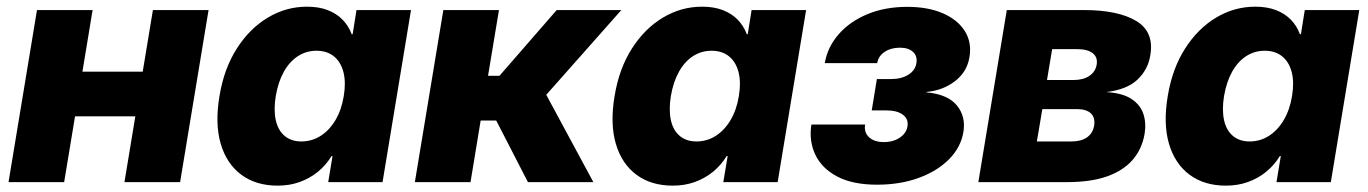

<svg xmlns="http://www.w3.org/2000/svg" viewBox="-20 -553 4153 583"><path d="M461.9 -335.4 439.5 -199.7H159.2L181.6 -335.4ZM261.2 -522.5 174.8 0H5.9L92.3 -522.5ZM613.3 -522.5 526.9 0H357.9L444.3 -522.5Z M823.2 10.7Q757.3 10.7 712.6 -22.5Q668 -55.7 650.1 -116.7Q632.3 -177.7 646.5 -261.7Q660.2 -344.7 699 -405.5Q737.8 -466.3 793.2 -499.5Q848.6 -532.7 912.1 -532.7Q947.8 -532.7 974.6 -522.5Q1001.5 -512.2 1019.8 -493.7Q1038.1 -475.1 1047.9 -449.2H1050.8L1062.5 -522.5H1228L1141.6 0H976.6L989.7 -79.1H986.8Q969.7 -51.3 945.1 -31.2Q920.4 -11.2 889.6 -0.2Q858.9 10.7 823.2 10.7ZM895 -123.5Q927.2 -123.5 953.9 -140.6Q980.5 -157.7 998.8 -188.7Q1017.1 -219.7 1023.9 -261.7Q1030.8 -303.7 1022.7 -334.5Q1014.6 -365.2 993.7 -382.1Q972.7 -398.9 940.9 -398.9Q909.7 -398.9 884.3 -382.3Q858.9 -365.7 841.8 -335Q824.7 -304.2 817.4 -261.7Q810.5 -219.2 817.4 -188.2Q824.2 -157.2 844.2 -140.4Q864.3 -123.5 895 -123.5Z M1239.7 0 1326.2 -522.5H1495.1L1461.9 -322.8H1496.6L1670.4 -522.5H1866.7L1638.7 -265.1L1781.7 0H1583L1486.8 -187H1439.5L1408.7 0Z M2022.9 10.7Q1957 10.7 1912.4 -22.5Q1867.7 -55.7 1849.9 -116.7Q1832 -177.7 1846.2 -261.7Q1859.9 -344.7 1898.7 -405.5Q1937.5 -466.3 1992.9 -499.5Q2048.3 -532.7 2111.8 -532.7Q2147.5 -532.7 2174.3 -522.5Q2201.2 -512.2 2219.5 -493.7Q2237.8 -475.1 2247.6 -449.2H2250.5L2262.2 -522.5H2427.7L2341.3 0H2176.3L2189.5 -79.1H2186.5Q2169.4 -51.3 2144.8 -31.2Q2120.1 -11.2 2089.4 -0.2Q2058.6 10.7 2022.9 10.7ZM2094.7 -123.5Q2127 -123.5 2153.6 -140.6Q2180.2 -157.7 2198.5 -188.7Q2216.8 -219.7 2223.6 -261.7Q2230.5 -303.7 2222.4 -334.5Q2214.4 -365.2 2193.4 -382.1Q2172.4 -398.9 2140.6 -398.9Q2109.4 -398.9 2084 -382.3Q2058.6 -365.7 2041.5 -335Q2024.4 -304.2 2017.1 -261.7Q2010.3 -219.2 2017.1 -188.2Q2023.9 -157.2 2043.9 -140.4Q2064 -123.5 2094.7 -123.5Z M2643.1 7.8Q2568.8 7.8 2522 -17.1Q2475.1 -42 2455.6 -83.5Q2436 -125 2443.8 -174.8H2606.9Q2603 -150.9 2618.9 -136.2Q2634.8 -121.6 2664.1 -121.6Q2683.1 -121.6 2698.2 -127.7Q2713.4 -133.8 2723.4 -144.5Q2733.4 -155.3 2735.4 -168.9Q2739.3 -191.4 2721.7 -204.6Q2704.1 -217.8 2670.9 -217.8H2627L2642.6 -313H2686.5Q2717.3 -313 2738.3 -326.2Q2759.3 -339.4 2762.7 -361.8Q2766.1 -382.3 2752.4 -395.3Q2738.8 -408.2 2712.4 -408.2Q2685.5 -408.2 2666.3 -395.5Q2647 -382.8 2643.6 -361.3H2484.4Q2492.7 -410.2 2526.6 -449Q2560.5 -487.8 2614 -510Q2667.5 -532.2 2734.9 -532.2Q2797.9 -532.2 2842.8 -512.7Q2887.7 -493.2 2909.4 -459Q2931.2 -424.8 2923.8 -379.9Q2916.5 -334.5 2879.6 -306.4Q2842.8 -278.3 2793.5 -273.9V-272.5Q2857.9 -266.6 2885.5 -232.9Q2913.1 -199.2 2905.3 -151.9Q2897.5 -105.5 2861.6 -69.3Q2825.7 -33.2 2769.3 -12.7Q2712.9 7.8 2643.1 7.8Z M2950.7 0 3037.1 -522.5H3270.5Q3375 -522.5 3430.2 -489.3Q3485.4 -456.1 3472.7 -384.3Q3465.8 -341.3 3433.6 -311Q3401.4 -280.8 3338.9 -273.4Q3388.7 -270.5 3415.8 -252.4Q3442.9 -234.4 3451.9 -206.8Q3460.9 -179.2 3455.6 -147Q3447.8 -100.6 3419.2 -67.6Q3390.6 -34.7 3341.3 -17.3Q3292 0 3220.2 0ZM3128.4 -123.5H3233.9Q3262.2 -123.5 3280 -135.5Q3297.9 -147.5 3302.2 -170.9Q3306.2 -195.8 3292.5 -208.7Q3278.8 -221.7 3250 -221.7H3145ZM3159.2 -310.1H3240.2Q3269.5 -310.1 3288.1 -322.8Q3306.6 -335.4 3310.1 -357.4Q3313.5 -379.4 3297.9 -391.6Q3282.2 -403.8 3250.5 -403.8H3174.8Z M3702.6 10.7Q3636.7 10.7 3592 -22.5Q3547.4 -55.7 3529.5 -116.7Q3511.7 -177.7 3525.9 -261.7Q3539.6 -344.7 3578.4 -405.5Q3617.2 -466.3 3672.6 -499.5Q3728 -532.7 3791.5 -532.7Q3827.1 -532.7 3854 -522.5Q3880.9 -512.2 3899.2 -493.7Q3917.5 -475.1 3927.2 -449.2H3930.2L3941.9 -522.5H4107.4L4021 0H3856L3869.1 -79.1H3866.2Q3849.1 -51.3 3824.5 -31.2Q3799.8 -11.2 3769 -0.2Q3738.3 10.7 3702.6 10.7ZM3774.4 -123.5Q3806.6 -123.5 3833.3 -140.6Q3859.9 -157.7 3878.2 -188.7Q3896.5 -219.7 3903.3 -261.7Q3910.2 -303.7 3902.1 -334.5Q3894 -365.2 3873 -382.1Q3852.1 -398.9 3820.3 -398.9Q3789.1 -398.9 3763.7 -382.3Q3738.3 -365.7 3721.2 -335Q3704.1 -304.2 3696.8 -261.7Q3689.9 -219.2 3696.8 -188.2Q3703.6 -157.2 3723.6 -140.4Q3743.7 -123.5 3774.4 -123.5Z"/></svg>

Font: Inter 28pt ExtraBold
Style: Italic
Weight: 800
Italic angle: -9.3988°
Designer: Rasmus Andersson
Foundry: rsms
Version: Version 4.001;git-66647c0bb